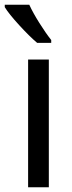

<svg xmlns="http://www.w3.org/2000/svg" viewBox="-39 -786 304 806"><path d="M79 0V-536H166V0ZM176 -618V-606H117Q85 -633 41.5 -680.5Q-2 -728 -19 -756V-766H84Q99 -733 126 -690Q153 -647 176 -618Z"/></svg>

Font: Noto Sans Display
Style: Regular
Weight: 400
Designer: Monotype Design team
Foundry: Monotype Imaging Inc.
Version: Version 1.000